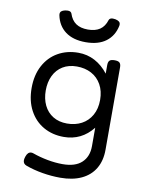

<svg xmlns="http://www.w3.org/2000/svg" viewBox="-94 -739 788 1007"><g transform="rotate(10 300.0 -235.0)"><path d="M437.5 -378.9V-424.3Q437.5 -441.4 444.8 -448.7Q452.1 -456.1 471.2 -456.1H472.2Q491.2 -456.1 498.5 -448.7Q505.9 -441.4 505.9 -424.3V14.6Q505.9 72.8 481.2 114.5Q456.5 156.2 409.7 178.2Q362.8 200.2 296.9 200.2Q250 200.2 202.1 192.1Q154.3 184.1 112.8 168.9Q93.8 162.1 93.8 143.1Q93.8 135.3 97.7 123.5Q106.4 96.7 125.5 96.7Q130.9 96.7 136.2 98.6Q174.3 112.3 216.3 120.1Q258.3 127.9 296.9 127.9Q364.3 127.9 398.4 95.9Q432.6 64 432.6 8.3V-89.8Q372.1 -13.7 277.8 -13.7Q217.3 -13.7 169.7 -40.8Q122.1 -67.9 95 -118.7Q67.9 -169.4 67.9 -237.8Q67.9 -306.2 95 -356.9Q122.1 -407.7 169.7 -434.8Q217.3 -461.9 277.8 -461.9Q325.7 -461.9 366.2 -440.4Q406.7 -418.9 437.5 -378.9ZM143.1 -237.8Q143.1 -193.4 159.7 -158.9Q176.3 -124.5 207.8 -105.2Q239.3 -85.9 282.7 -85.9Q326.2 -85.9 360.1 -104Q394 -122.1 413.3 -156.5Q432.6 -190.9 432.6 -237.8Q432.6 -284.7 413.3 -319.1Q394 -353.5 360.1 -371.6Q326.2 -389.6 282.7 -389.6Q239.3 -389.6 207.8 -370.4Q176.3 -351.1 159.7 -316.7Q143.1 -282.2 143.1 -237.8ZM464.8 -645Q464.8 -641.1 464.4 -638.7Q453.1 -583.5 412.4 -553.2Q371.6 -522.9 304.7 -522.9Q237.8 -522.9 197 -553.2Q156.2 -583.5 145 -638.7Q144.5 -641.1 144.5 -645Q144.5 -654.3 150.9 -659.9Q157.2 -665.5 170.9 -668.5Q178.2 -669.9 184.6 -669.9Q201.2 -669.9 205.6 -658.2Q216.8 -623.5 241.2 -606.9Q265.6 -590.3 304.7 -590.3Q344.2 -590.3 368.7 -606.9Q393.1 -623.5 403.8 -658.2Q408.2 -669.9 424.8 -669.9Q431.2 -669.9 438.5 -668.5Q452.1 -665.5 458.5 -659.9Q464.8 -654.3 464.8 -645Z"/></g></svg>

Font: Courier Prime Code
Style: Regular
Weight: 400
Designer: Alan Dague-Greene
Foundry: Quote-Unquote Apps
Version: Version 3.0318